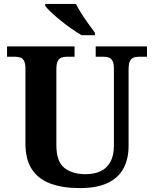

<svg xmlns="http://www.w3.org/2000/svg" viewBox="-20 -951 787 981"><path d="M387.1 10Q300.2 10 238.1 -13Q176 -36 143 -86Q110 -136 110 -218V-600Q110 -626.9 102.8 -639.9Q95.7 -652.9 84.2 -657Q72.7 -661 59 -661H16V-714H361V-661H319Q305.3 -661 293.5 -656.5Q281.7 -652 274.8 -638.4Q268 -624.9 268 -596V-210Q268 -126 308.5 -93.5Q349 -61 417 -61Q462 -61 494.5 -76.5Q527 -92 544.5 -124.5Q562 -157 562 -208V-600Q562 -626.9 554.8 -639.9Q547.7 -652.9 536.2 -657Q524.7 -661 511 -661H469V-714H731V-661H688Q674.3 -661 662.5 -656.5Q650.7 -652 643.8 -638.4Q637 -624.9 637 -596V-206Q637 -139.2 611 -90.6Q585 -42 530 -16Q475 10 387.1 10ZM397 -771Q373 -785 345 -804.5Q317 -824 290 -846Q263 -868 241.5 -888Q220 -908 211 -921V-931H368Q379 -909 396 -882Q413 -855 432 -829Q451 -803 465 -784V-771Z"/></svg>

Font: Noto Serif Gujarati
Style: Regular
Weight: 400
Designer: Universal Thirst, Indian Type Foundry and the Monotype Design Team
Foundry: Monotype Imaging Inc.
Version: Version 2.102